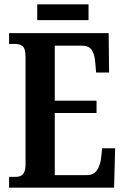

<svg xmlns="http://www.w3.org/2000/svg" viewBox="-20 -867 576 887"><path d="M22 0V-50H54Q75 -50 86.5 -63Q98 -76 98 -108V-601Q98 -643 84.5 -653.5Q71 -664 53 -664H22V-714H482L484 -532H424L420 -578Q418 -614 404.5 -635Q391 -656 359 -656H233V-402H426V-345H233V-58H381Q413 -58 428 -80.5Q443 -103 447 -136L452 -182H512L507 0ZM152 -774V-847H389V-774Z"/></svg>

Font: Noto Serif ExtraCondensed
Style: Bold
Weight: 700
Width: 2
Designer: Monotype Design Team
Foundry: Monotype Imaging Inc.
Version: Version 2.014; ttfautohint (v1.8.4.7-5d5b)